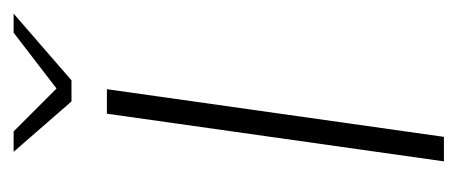

<svg xmlns="http://www.w3.org/2000/svg" viewBox="-215 -457 672 282"><g transform="rotate(-90 121.0 -316.0)"><path d="M25 0 95 -495H131L61 0ZM113 -547 39 -632H69L132 -569L214 -632H242L144 -547Z"/></g></svg>

Font: Alumni Sans Thin ExtraLight
Style: Italic
Weight: 250
Italic angle: -8°
Version: Version 1.016